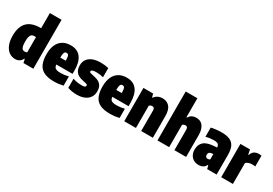

<svg xmlns="http://www.w3.org/2000/svg" viewBox="34 -1772 3900 2747"><g transform="rotate(30 1983.5 -398.5)"><path d="M20 -264Q20 -408.5 90.5 -483.2Q161 -558 312 -558H320V-808H513V0H350L337 -60H329Q313.5 -26 284.8 -7.5Q256 11 215 11Q162 11 117.8 -19Q73.5 -49 46.8 -110.8Q20 -172.5 20 -264ZM320 -160V-410Q304 -412 296 -412Q268.5 -412 251.5 -400.5Q234.5 -389 225.8 -360.5Q217 -332 217 -281Q217 -229 224.8 -200.2Q232.5 -171.5 246.5 -160.8Q260.5 -150 282 -150Q303.5 -150 320 -160Z M1036 -217H767.5Q770 -188 781.2 -172Q792.5 -156 816.8 -149Q841 -142 884 -142Q937.5 -142 1009 -159V-7Q967 2.5 932 6.8Q897 11 859 11Q756.5 11 693.5 -19Q630.5 -49 601.2 -112.2Q572 -175.5 572 -278Q572 -366.5 599.8 -429.5Q627.5 -492.5 681.8 -525.8Q736 -559 814 -559Q924 -559 980 -485Q1036 -411 1036 -272ZM767 -331H857Q857 -373 852.5 -395.5Q848 -418 838.8 -426.5Q829.5 -435 813 -435Q796 -435 786.5 -426.5Q777 -418 772.2 -395.5Q767.5 -373 767 -331Z M1083 -13V-164Q1152 -140 1233 -140Q1267 -140 1280.5 -148Q1294 -156 1294 -171Q1294 -180.5 1288.8 -185.8Q1283.5 -191 1271 -194L1191 -213Q1130 -227 1097 -267Q1064 -307 1064 -376Q1064 -432 1091.8 -473Q1119.5 -514 1174.2 -536.5Q1229 -559 1308 -559Q1375.5 -559 1437 -544V-393Q1381.5 -408 1319 -408Q1238 -408 1238 -375Q1238 -366.5 1243.8 -361.8Q1249.5 -357 1262 -354L1342 -335Q1404 -320 1436 -282.2Q1468 -244.5 1468 -175Q1468 -118 1439.8 -76Q1411.5 -34 1359.2 -11.5Q1307 11 1237 11Q1151 11 1083 -13Z M1961 -217H1692.5Q1695 -188 1706.2 -172Q1717.5 -156 1741.8 -149Q1766 -142 1809 -142Q1862.5 -142 1934 -159V-7Q1892 2.5 1857 6.8Q1822 11 1784 11Q1681.5 11 1618.5 -19Q1555.5 -49 1526.2 -112.2Q1497 -175.5 1497 -278Q1497 -366.5 1524.8 -429.5Q1552.5 -492.5 1606.8 -525.8Q1661 -559 1739 -559Q1849 -559 1905 -485Q1961 -411 1961 -272ZM1692 -331H1782Q1782 -373 1777.5 -395.5Q1773 -418 1763.8 -426.5Q1754.5 -435 1738 -435Q1721 -435 1711.5 -426.5Q1702 -418 1697.2 -395.5Q1692.5 -373 1692 -331Z M2015 -550H2175L2189 -494H2197Q2245.5 -559 2329 -559Q2401.5 -559 2444.8 -509.8Q2488 -460.5 2488 -354V0H2295V-339Q2295 -366 2284.8 -377Q2274.5 -388 2256 -388Q2242 -388 2229.2 -382.5Q2216.5 -377 2208 -368V0H2015Z M2564 -808H2757V-494H2766Q2785 -526 2814.5 -542.5Q2844 -559 2889 -559Q2931 -559 2964.2 -538.5Q2997.5 -518 3017.2 -472Q3037 -426 3037 -354V0H2844V-336Q2844 -364.5 2833.8 -376.2Q2823.5 -388 2805 -388Q2792 -388 2778.5 -382.5Q2765 -377 2757 -368V0H2564Z M3541 -323V0H3385L3371 -56H3363Q3331.5 11 3246 11Q3200 11 3164.2 -9.2Q3128.5 -29.5 3108.8 -66.8Q3089 -104 3089 -153Q3089 -237 3140.5 -282.2Q3192 -327.5 3307 -335L3354 -338Q3353 -363.5 3344.5 -378Q3336 -392.5 3316.2 -399.2Q3296.5 -406 3261 -406Q3231 -406 3196.8 -401.5Q3162.5 -397 3132 -388V-540Q3169 -549 3214 -554Q3259 -559 3300 -559Q3386.5 -559 3438.8 -536.2Q3491 -513.5 3516 -462Q3541 -410.5 3541 -323ZM3354 -142V-229.5L3331 -228Q3304 -226.5 3290 -212.8Q3276 -199 3276 -175Q3276 -153 3287.2 -141.5Q3298.5 -130 3317 -130Q3338 -130 3354 -142Z M3617 -550H3775L3790 -473H3798Q3813.5 -519 3845 -539Q3876.5 -559 3921 -559Q3940 -559 3962 -555V-376Q3941 -381 3908 -381Q3877.5 -381 3850.5 -371Q3823.5 -361 3810 -345V0H3617Z"/></g></svg>

Font: Encode Sans Condensed Black
Style: Regular
Weight: 900
Width: 3
Designer: Multiple Designers
Foundry: Impallari Type
Version: Version 2.000